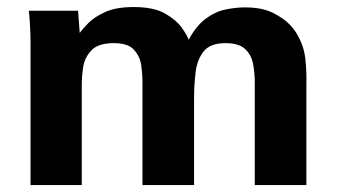

<svg xmlns="http://www.w3.org/2000/svg" viewBox="-20 -536 984 556"><path d="M68.4 0V-410.2Q68.4 -458 63.5 -504.9H206.1L210.9 -440.4Q218.8 -452.1 236.3 -469.7Q253.9 -487.3 285.2 -501.5Q316.4 -515.6 367.2 -515.6Q424.8 -515.6 457.5 -497.1Q490.2 -478.5 505.9 -456.5Q521.5 -434.6 526.4 -420.9Q547.9 -460.9 575.2 -481.4Q602.5 -502 632.3 -508.3Q662.1 -514.6 688.5 -514.6Q739.3 -514.6 771 -498.5Q802.7 -482.4 819.8 -463.9Q836.9 -445.3 841.8 -433.6Q860.4 -402.3 864.3 -364.7Q868.2 -327.1 867.2 -293.9V0H717.8V-296.9Q717.8 -324.2 712.9 -350.6Q708 -377 689.9 -394Q671.9 -411.1 632.8 -411.1Q588.9 -411.1 569.8 -387.2Q550.8 -363.3 546.4 -326.7Q542 -290 542 -252.9V0H392.6V-299.8Q392.6 -319.3 389.2 -345.7Q385.7 -372.1 368.2 -391.6Q350.6 -411.1 309.6 -411.1Q263.7 -411.1 244.1 -389.6Q224.6 -368.2 220.7 -341.3Q216.8 -314.5 216.8 -296.9V0Z"/></svg>

Font: FreeUniversal
Style: Bold
Weight: 700
Version: Version 1.001 March 22, 2017